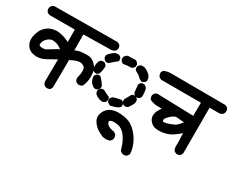

<svg xmlns="http://www.w3.org/2000/svg" viewBox="-103 -940 1777 1466"><g transform="rotate(30 785.5 -206.5)"><path d="M108.4 -162.6Q103.5 -162.6 99.1 -163.1Q57.6 -166 37.1 -184.1L31.2 -189.5Q3.4 -217.3 3.4 -258.8Q3.4 -292.5 21 -332Q34.7 -361.3 58.6 -380.4Q94.7 -409.7 146.5 -409.7Q158.7 -409.7 171.4 -407.7Q199.2 -403.3 223.1 -393.6Q240.7 -386.2 257.8 -378.4L256.8 -487.3H38.6Q22.9 -488.3 11.7 -498.5Q2 -510.7 2 -527.8Q2 -529.8 2 -533.2L11.2 -552.7L12.7 -554.2Q26.4 -564.9 43.9 -564.9Q46.9 -564.9 50.3 -564.5L587.9 -568.4L606.4 -559.1L607.4 -558.1Q617.7 -546.9 617.7 -530.3Q617.7 -526.9 617.2 -522L607.4 -504.4Q593.8 -494.6 579.6 -492.2L332 -488.3L333 -348.6Q364.7 -362.8 399.4 -365.2Q416.5 -366.7 432.9 -366.7Q449.2 -366.7 461.4 -364.3Q484.9 -359.9 508.8 -335.9Q532.7 -312 539.1 -278.3Q543 -257.3 543 -236.3Q543 -187.5 524.4 -149.9L523.9 -148.4L522.5 -147Q509.8 -137.2 493.2 -137.2Q489.7 -137.2 484.9 -137.7L467.8 -147L466.8 -147.9Q456.5 -159.2 456.5 -175.8Q456.5 -182.1 457.5 -184.1Q466.3 -210.9 466.3 -236.8Q466.3 -247.1 464.8 -258.3Q462.4 -275.4 444.8 -284.7Q431.2 -292 416.5 -292Q407.2 -292 392.1 -288.1Q378.4 -284.7 364.7 -278.1Q351.1 -271.5 335 -263.7L333 -22.9L324.7 -3.9L323.2 -2.9Q312.5 6.3 296.4 6.3Q293 6.3 288.1 5.9L270.5 -2.4L269 -3.9Q260.3 -15.1 257.8 -29.8L259.8 -226.1Q220.2 -205.1 182.9 -183.8Q145.5 -162.6 108.4 -162.6ZM234.9 -300.8Q195.3 -332.5 153.8 -332.5Q149.9 -332.5 144 -331.3Q138.2 -330.1 133.3 -328.4Q128.4 -326.7 124 -323.7Q113.3 -317.9 103.5 -307.1Q84.5 -287.6 82 -262.7Q81.5 -260.7 81.5 -258.3Q81.5 -252 85.4 -248.5Q90.8 -243.2 104.5 -242.2Q109.9 -241.7 114.7 -241.7Q136.2 -241.7 145 -248.5Q169.9 -262.7 192.1 -277.1Q214.4 -291.5 234.9 -300.8Z M873 -25.9Q848.6 -25.9 836.4 -17.6Q831.5 -14.2 831.5 -8.3Q831.5 -2.4 837.9 7.8L843.3 14.2Q860.4 31.2 906.2 38.6L924.8 51.3L925.8 52.7Q931.6 64 931.6 76.2Q931.6 83.5 929.2 93.3L916 110.8L914.1 111.8Q897 118.7 877.9 118.7Q864.3 118.7 849.1 114.7Q822.3 102.5 799.8 88.9Q775.9 74.2 754.9 43.9Q739.7 22.5 739.7 -1.5Q739.7 -12.7 743.7 -24.9Q753.9 -61.5 783 -82.5Q812 -103.5 856.4 -105Q861.8 -105 866.7 -105Q905.3 -105 941.9 -94.7Q984.9 -83 1022.7 -42.7Q1060.5 -2.4 1079.6 45.4Q1096.7 88.9 1096.7 120.1Q1096.7 123 1096.7 128.9L1083.5 146.5L1082.5 147Q1071.8 154.3 1059.1 154.3Q1052.2 154.3 1043.5 151.9L1024.4 138.7Q1016.1 110.8 1007.1 86.4Q998 62 979 33.2Q960.4 4.9 937.5 -9.3Q912.1 -25.9 873 -25.9ZM638.2 -168Q638.2 -174.8 639.2 -177.2Q646.5 -192.4 661.6 -199.7L663.1 -200.2H681.6Q708.5 -184.6 737.3 -173.3L738.8 -171.4Q745.6 -162.1 745.6 -148.9Q745.6 -142.1 744.6 -139.6Q738.3 -124 721.7 -117.7L709.5 -115.2Q672.4 -119.6 646.5 -143.1Q638.2 -154.3 638.2 -168ZM747.6 -155.3Q747.6 -162.1 749 -164.6Q757.3 -182.6 775.4 -188Q802.7 -196.3 835 -201.2L836.9 -200.7Q852.5 -194.8 859.9 -179.2L860.4 -177.7V-157.2Q857.4 -151.9 854.7 -149.2Q852.1 -146.5 849.6 -144.8Q847.2 -143.1 844.2 -141.1Q825.2 -129.4 780.3 -118.7L756.8 -131.3L755.9 -132.3Q747.6 -141.6 747.6 -155.3ZM849.6 -195.3V-215.8L880.9 -272L881.8 -272.9Q891.1 -279.8 903.8 -279.8Q910.6 -279.8 913.1 -278.8Q928.7 -272.9 936 -257.3L936.5 -255.9V-233.9Q925.8 -204.1 904.8 -178.7Q895 -171.4 882.3 -171.4Q875.5 -171.4 873 -172.4Q857.4 -178.2 850.1 -193.8ZM583 -278.3H602.5Q606.9 -274.4 608.9 -272.5Q632.8 -248.5 651.4 -218.3V-199.2Q643.6 -182.6 628.4 -175.3L626.5 -174.8L616.7 -172.9Q607.4 -173.8 599.6 -178.7Q589.4 -184.6 579.1 -195.8Q560.5 -216.3 558.6 -251.5V-253.4Q563 -262.7 568.6 -268.3Q574.2 -273.9 583 -278.3ZM908.2 -390.6H926.3Q936.5 -386.7 942.9 -380.4Q949.2 -374 952.6 -364.7Q958.5 -341.3 958.5 -315.4Q958.5 -308.1 958 -299.3Q954.6 -290.5 949 -284.7Q943.4 -278.8 933.1 -275.4H916.5Q910.2 -277.8 907.2 -279.8Q903.3 -282.7 900.9 -285.2Q895.5 -290.5 891.6 -298.8L884.8 -365.2Q888.7 -375.5 894.3 -381.1Q899.9 -386.7 908.2 -390.6ZM527.3 -315.9Q527.3 -356.4 540.5 -374.5L541 -375.5Q552.7 -385.3 568.4 -385.3Q574.7 -385.3 577.1 -384.3Q592.8 -377.9 599.1 -362.3L599.6 -360.8Q598.6 -313.5 585 -288.1L584.5 -287.1Q573.2 -277.8 559.1 -277.8Q552.7 -277.8 549.8 -279.3Q533.7 -286.1 527.8 -301.8L527.3 -303.2Q527.3 -310.1 527.3 -315.9ZM560.5 -417V-438Q583.5 -470.7 615.7 -487.3L617.2 -488.3L644.5 -490.2Q654.3 -486.8 659.9 -481.2Q665.5 -475.6 668.9 -466.3V-446.8Q638.7 -419.9 604.5 -392.6H585Q576.2 -397 570.6 -402.6Q564.9 -408.2 560.5 -417ZM809.1 -473.1Q809.1 -479.5 810.5 -482.4Q812 -485.4 814.2 -488.8Q816.4 -492.2 819.3 -495.1Q825.2 -500.5 834 -504.9H858.9Q890.6 -494.6 911.6 -473.6Q930.7 -454.1 930.7 -430.2Q930.7 -424.8 930.2 -422.9Q923.8 -407.2 907.2 -400.9L894 -397.9L870.1 -411.1Q867.2 -416 863.8 -419.9Q851.1 -432.1 818.4 -448.7L816.9 -450.2Q809.1 -460 809.1 -473.1ZM680.7 -469.7V-490.2Q690.9 -510.3 707.5 -516.1L708.5 -516.6L776.9 -518.6Q793.9 -510.7 801.3 -494.1L801.8 -492.7V-475.6Q797.4 -466.8 791.7 -461.2Q786.1 -455.6 777.3 -451.2H775.4Q741.7 -451.2 706.1 -444.8L703.6 -445.8Q688.5 -453.1 681.2 -468.3Z M1370.6 -100.6Q1370.6 -103.5 1370.8 -107.4Q1371.1 -111.3 1371.1 -129.9Q1371.1 -148.4 1368.2 -215.8Q1313 -167.5 1276.9 -154.3Q1236.8 -139.6 1193.8 -139.6Q1148.9 -139.6 1124.5 -165Q1101.1 -189 1101.1 -215.3Q1101.1 -216.8 1101.1 -218.8Q1102.5 -245.6 1115.2 -268.1Q1123.5 -282.7 1133.8 -296.9H1089.4Q1056.6 -298.8 1028.3 -313L1027.3 -314.5Q1017.6 -326.2 1017.6 -344.2Q1017.6 -346.2 1017.6 -349.6L1026.9 -367.2L1028.3 -368.7Q1041.5 -378.9 1057.6 -378.9Q1063 -378.9 1068.4 -377.9L1369.1 -369.1L1370.1 -485.4H1019.5L1001 -494.6L1000 -496.1Q988.3 -509.8 988.3 -528.3Q988.3 -529.8 988.3 -533.2L998 -551.8L1000.5 -552.7Q1027.8 -565.4 1060.5 -565.4Q1064.9 -565.4 1069.3 -565.4L1541 -563.5L1559.6 -554.2L1561 -552.7Q1570.8 -540 1570.8 -523.9Q1570.8 -521 1570.3 -516.1L1561 -497.6Q1553.2 -492.2 1548.3 -490.2Q1539.6 -486.3 1531.7 -485.4H1446.3V-82L1437 -64.5L1436 -63.5Q1424.8 -53.2 1408.7 -53.2Q1405.8 -53.2 1400.9 -53.7L1382.3 -63L1381.3 -64.9Q1370.6 -79.6 1370.6 -100.6ZM1186.5 -228Q1186.5 -225.6 1187.5 -222.7L1190.4 -217.8Q1193.4 -214.8 1199.2 -214.8Q1206.5 -214.8 1221.9 -219Q1237.3 -223.1 1248 -227.1Q1269 -234.9 1289.1 -245.1Q1308.6 -259.3 1333.5 -291L1260.3 -296.9Q1244.1 -293 1229.5 -281.7Q1213.4 -269.5 1197.3 -251Q1186.5 -238.3 1186.5 -228Z"/></g></svg>

Font: Bakudai
Style: Bold
Weight: 700
Version: Version 1.48